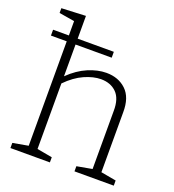

<svg xmlns="http://www.w3.org/2000/svg" viewBox="-138 -876 892 983"><g transform="rotate(20 307.5 -384.0)"><path d="M30 0V-28L114 -43V-612H28V-644H114V-722L30 -736V-762L162 -768V-644H359V-612H162V-439Q210 -486 262 -508Q314 -530 361 -530Q427 -530 469 -490Q511 -450 510 -369V-43L593 -28V0H379V-28L462 -43V-359Q463 -426 431 -458Q399 -490 346 -490Q305 -490 256.5 -468.5Q208 -447 162 -400V-43L245 -28V0Z"/></g></svg>

Font: Bitter Light
Style: Regular
Weight: 300
Designer: Sol Matas, and Bitter project Authors
Foundry: Sol Matas
Version: Version 2.001